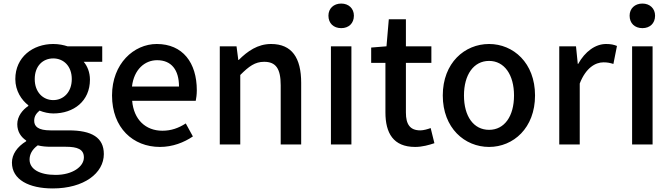

<svg xmlns="http://www.w3.org/2000/svg" viewBox="-20 -811 3770 1078"><path d="M276 247C452 247 563 161 563 54C563 -39 495 -79 366 -79H264C194 -79 172 -101 172 -133C172 -160 185 -175 202 -190C226 -180 255 -174 279 -174C394 -174 485 -243 485 -364C485 -405 470 -441 450 -464H554V-551H359C338 -558 310 -564 279 -564C165 -564 66 -491 66 -367C66 -301 101 -249 139 -220V-216C107 -195 77 -158 77 -114C77 -70 99 -41 127 -22V-18C76 13 47 56 47 102C47 198 143 247 276 247ZM279 -249C222 -249 175 -293 175 -367C175 -441 221 -483 279 -483C337 -483 383 -440 383 -367C383 -293 336 -249 279 -249ZM292 171C201 171 146 138 146 85C146 57 159 29 192 5C215 11 240 13 266 13H349C415 13 451 27 451 73C451 124 388 171 292 171Z M878 14C949 14 1013 -11 1063 -45L1023 -118C983 -92 941 -77 892 -77C797 -77 731 -140 722 -245H1079C1082 -259 1085 -281 1085 -304C1085 -459 1006 -564 860 -564C732 -564 609 -454 609 -275C609 -93 727 14 878 14ZM721 -325C732 -421 793 -473 862 -473C942 -473 985 -419 985 -325Z M1214 0H1329V-390C1378 -439 1412 -464 1463 -464C1528 -464 1556 -427 1556 -332V0H1671V-346C1671 -486 1619 -564 1502 -564C1427 -564 1370 -524 1320 -474H1318L1308 -551H1214Z M1838 0H1953V-551H1838ZM1896 -653C1938 -653 1967 -680 1967 -723C1967 -763 1938 -791 1896 -791C1853 -791 1824 -763 1824 -723C1824 -680 1853 -653 1896 -653Z M2311 14C2351 14 2389 3 2419 -7L2398 -92C2382 -86 2358 -79 2340 -79C2282 -79 2259 -113 2259 -179V-458H2402V-551H2259V-703H2163L2150 -551L2064 -544V-458H2144V-180C2144 -64 2188 14 2311 14Z M2726 14C2862 14 2984 -92 2984 -275C2984 -458 2862 -564 2726 -564C2589 -564 2466 -458 2466 -275C2466 -92 2589 14 2726 14ZM2726 -82C2639 -82 2585 -158 2585 -275C2585 -391 2639 -469 2726 -469C2812 -469 2866 -391 2866 -275C2866 -158 2812 -82 2726 -82Z M3120 0H3235V-342C3269 -430 3323 -461 3368 -461C3391 -461 3404 -458 3424 -452L3444 -553C3427 -560 3410 -564 3383 -564C3323 -564 3265 -522 3226 -452H3224L3214 -551H3120Z M3529 0H3644V-551H3529ZM3587 -653C3629 -653 3658 -680 3658 -723C3658 -763 3629 -791 3587 -791C3544 -791 3515 -763 3515 -723C3515 -680 3544 -653 3587 -653Z"/></svg>

Font: Noto Sans CJK HK Medium
Style: Regular
Weight: 500
Designer: Ryoko NISHIZUKA 西塚涼子 (kana, bopomofo & ideographs); Paul D. Hunt (Latin, Greek & Cyrillic); Sandoll Communications 산돌커뮤니
Foundry: Adobe
Version: Version 2.004;hotconv 1.0.118;makeotfexe 2.5.65603